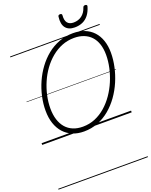

<svg xmlns="http://www.w3.org/2000/svg" viewBox="-302 -1434 1661 2109"><g transform="rotate(-20 528.0 -379.5)"><path d="M484 19Q410 19 351 -5.5Q292 -30 250 -76.5Q208 -123 185.5 -189.5Q163 -256 163 -341Q163 -421 181 -503Q199 -585 233.5 -663Q268 -741 318 -809Q368 -877 431.5 -928.5Q495 -980 572 -1009Q649 -1038 736 -1038Q811 -1038 870 -1014.5Q929 -991 970.5 -946.5Q1012 -902 1034 -838Q1056 -774 1056 -694Q1056 -615 1038 -531.5Q1020 -448 985.5 -367.5Q951 -287 901 -217Q851 -147 787.5 -94Q724 -41 647.5 -11Q571 19 484 19ZM490 -35Q567 -35 634 -63Q701 -91 757.5 -140.5Q814 -190 858.5 -254.5Q903 -319 934 -392.5Q965 -466 981.5 -542Q998 -618 998 -690Q998 -762 979.5 -817Q961 -872 926.5 -909Q892 -946 842.5 -965.5Q793 -985 730 -985Q654 -985 587 -958.5Q520 -932 463 -884.5Q406 -837 361 -775Q316 -713 285 -641Q254 -569 237.5 -494Q221 -419 221 -345Q221 -271 239.5 -213Q258 -155 292.5 -115.5Q327 -76 376.5 -55.5Q426 -35 490 -35ZM779 -1090Q707 -1090 673 -1133.5Q639 -1177 650 -1262Q651 -1272 657 -1277Q663 -1282 675 -1282Q686 -1282 691.5 -1277Q697 -1272 696 -1262Q691 -1203 714 -1174Q737 -1145 785 -1145Q841 -1145 881.5 -1175.5Q922 -1206 940 -1261Q944 -1273 950 -1277.5Q956 -1282 968 -1282Q979 -1282 985 -1276Q991 -1270 988 -1260Q971 -1201 941.5 -1163.5Q912 -1126 871 -1108Q830 -1090 779 -1090ZM0 513H1046V523H0ZM0 -20H1046V0H0ZM0 -505H1046V-500H0ZM0 -1033H1046V-1023H0Z"/></g></svg>

Font: Playwrite IN Guides
Style: Regular
Weight: 400
Designer: Veronika Burian, José Scaglione
Foundry: TypeTogether
Version: Version 1.003